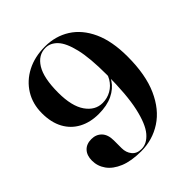

<svg xmlns="http://www.w3.org/2000/svg" viewBox="-199 -836 972 972"><g transform="rotate(-45 287.0 -350.0)"><path d="M251 10Q181 10 134.2 -9.2Q87.5 -28.5 64.2 -61Q41 -93.5 41 -133Q41 -170 60.8 -191.2Q80.5 -212.5 116 -212.5Q150 -212.5 171 -190.5Q192 -168.5 192 -126.5V-71.5Q192 -40.5 209.5 -18.8Q227 3 260.5 3Q299.5 3 331.5 -34.5Q363.5 -72 382.8 -158.2Q402 -244.5 402 -389Q402 -507.5 385.5 -576.2Q369 -645 341.2 -674.2Q313.5 -703.5 278.5 -703.5Q226.5 -703.5 195 -652.8Q163.5 -602 163.5 -497Q163.5 -400.5 198.2 -350.8Q233 -301 286 -301Q319.5 -301 347.8 -317Q376 -333 393.5 -362.2Q411 -391.5 411 -431.5L418.5 -428.5Q418.5 -383.5 396.2 -349.2Q374 -315 332.8 -295.2Q291.5 -275.5 233 -275.5Q172.5 -275.5 127 -299.8Q81.5 -324 56.5 -370Q31.5 -416 31.5 -482Q31.5 -548.5 63.2 -600Q95 -651.5 151.2 -680.8Q207.5 -710 281 -710Q356 -710 415 -672.8Q474 -635.5 507.8 -561.8Q541.5 -488 541.5 -378Q541.5 -248 503 -162Q464.5 -76 398.5 -33Q332.5 10 251 10Z"/></g></svg>

Font: Fraunces 120pt SemiBold
Style: Regular
Weight: 600
Version: Version 1.000;[b76b70a41]